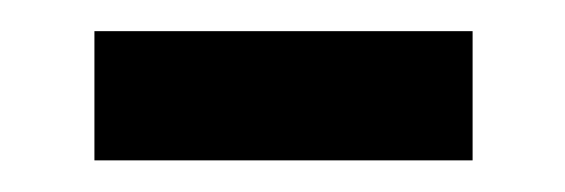

<svg xmlns="http://www.w3.org/2000/svg" viewBox="-20 -305 359 122"><path d="M280.3 -203.1V-285.2H40V-203.1Z"/></svg>

Font: FreeUniversal
Style: Regular
Weight: 400
Version: Version 1.001